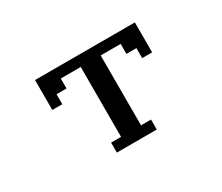

<svg xmlns="http://www.w3.org/2000/svg" viewBox="-101 -787 1202 1041"><g transform="rotate(-30 500.0 -266.0)"><path d="M187.5 -359.4V-546.9H812.5V-359.4H750V-421.9H687.5V-484.4H562.5V-46.9H625V15.6H375V-46.9H437.5V-484.4H312.5V-421.9H250V-359.4Z"/></g></svg>

Font: KH Dot Dougenzaka 16
Style: Regular
Weight: 400
Designer: Original version for X68000 by Keitarou Hiraki (http://hp.vector.co.jp/authors/VA000874/) / TrueType conversion by Homem
Version: Version 1.00.20150527